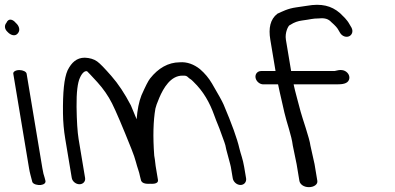

<svg xmlns="http://www.w3.org/2000/svg" viewBox="-70 -764 1629 792"><path d="M-15.2 -460 49.8 -70C51.2 -61.3 53.1 -52.4 55.5 -43.2L63.3 -13.5L63.4 -13C68.1 -3.1 86 0.3 98.5 -1C109.7 -2.4 121.2 -8.4 116.8 -20.8L114.1 -31.3L113.9 -31.9C110.8 -40 107.6 -52.9 104.8 -70L39.8 -460C38.5 -468.2 24.9 -475 9.8 -475C-5.2 -475 -16.5 -468.2 -15.2 -460ZM-43.7 -669.7C-52.3 -659.6 -52.1 -644.4 -38.8 -632.3C-27 -619.2 -7.6 -611.8 3.9 -626.8C15.7 -640.9 6.9 -659.8 -4.6 -669.2C-16.1 -683.7 -34.5 -691.1 -43.7 -669.7Z M568.6 -107.8 568.5 -108.2 566.2 -122.1C560.4 -199.9 562.1 -265.6 571.1 -316.3C572.4 -323.3 577.7 -338.7 587 -360.5C604.3 -401.2 634.2 -452 682.2 -452C698.5 -452 698.6 -452 709.2 -442.2L710.5 -441L712.2 -440C717 -437.1 722.3 -432.9 727.7 -427.1L728 -426.7L728.4 -426.3C768.6 -387.6 795 -341.4 814.2 -287.2C824.2 -258.9 832.8 -242.3 843.1 -211.9C853.7 -180.5 858.8 -174 863.1 -148.5L863.2 -147.9L879.2 -88.1C880.7 -82.8 881.7 -78.9 882.2 -75.5L890.1 -28.5C892.6 -13.5 907.1 -1 922.1 -1C937.2 -1 947.6 -13.5 945.1 -28.5L937.2 -75.5C931.8 -108.2 923.1 -128.2 917.6 -151.3C908.2 -192.3 886.4 -252.6 852.3 -332.9C846.3 -346.8 830.7 -374.7 804.5 -419.4C791.1 -442.1 775.5 -461 754.7 -479C730.1 -498.5 701.4 -509.6 670.8 -507C623.9 -506.6 582.8 -482.9 549.2 -440.4C541 -430.1 530.1 -408.1 513.5 -370.7C503 -343.9 496.8 -312.2 493.6 -272.1C484.1 -295.3 473.3 -321.6 469.9 -329.2L469.8 -329.5L469.6 -329.8C444.4 -378.1 417.7 -418.4 389.2 -450.8C361.4 -482.4 343.4 -501.4 330.7 -510.6C317 -520.5 299.3 -525.2 280.2 -526L279.8 -526H279.4C246.8 -526 225.1 -506.5 209.1 -474.4L208.9 -474.1L208.8 -473.8C194.4 -441.6 188.8 -383 189.8 -296.3C190.2 -261.2 193.3 -226.3 199.1 -191.5L226 -30.1C228.4 -15.8 242.8 -4 257.8 -4C272.9 -4 283.4 -15.8 281 -30L254.2 -190.8C249.5 -219.4 246.6 -263.9 245.8 -323.6C245.1 -383 250.3 -423.1 259.4 -442.5C269.5 -465.9 281 -470.8 285.7 -470.5C288.9 -470.4 289.4 -469.8 289.6 -469.7C291.7 -467.9 307.3 -451.7 331.6 -425C356.3 -397.7 376.5 -368.6 392.2 -337.4C408 -306 434.9 -243 472.3 -149.3C481 -127.6 487.1 -109.7 490.6 -96C496.4 -73 504.6 -53.8 507.3 -37.5L507.5 -36.7L507.7 -36C509.3 -31.1 510.4 -26.6 511.1 -22.5C514.4 -2.9 543.2 -6 549.1 -6C554.9 -6 584.8 -2.9 581.5 -22.5L572 -79.5C570.9 -86.5 569.7 -96 568.6 -107.8Z M1239 -18 1227.5 -87.1 1210.5 -163.4C1207.3 -192.5 1176.1 -279.6 1170.1 -303.4C1166.6 -317.3 1144.4 -398.1 1142.2 -411.3L1141.4 -416H1319.2C1342.8 -416 1363.4 -418.6 1369.6 -435C1374.8 -448.7 1367.2 -464.1 1352.5 -471.5C1335.1 -480.1 1313.9 -471 1310 -471H1130.9L1109.3 -600.5C1104.5 -629.1 1119 -658.1 1125.1 -660.3L1126.8 -661L1128.2 -661.9C1143.4 -671.8 1159.2 -677.3 1175.8 -679.4C1211.3 -683.9 1218.9 -688 1244.8 -688H1245.8L1246.7 -688.1C1271.2 -690.6 1285.4 -685 1296.4 -673L1297.1 -672.3L1297.8 -671.7C1312.5 -659 1321.4 -648.7 1324.8 -642.2L1324.9 -642L1331.7 -630.4C1340.8 -613.6 1358.2 -609.1 1370 -614.3C1380.9 -619.1 1388.4 -633.1 1380.2 -649.5L1380 -649.9L1372.8 -662.1C1360.5 -684.9 1346.2 -695.8 1333.1 -709.3L1332.6 -709.8L1332 -710.3C1296.5 -740.8 1255.1 -750.5 1196.6 -740.2C1186.8 -738.6 1172 -736.4 1152.5 -733.7C1116 -728.7 1094.3 -716.2 1076.1 -708.3L1075.1 -707.9L1074.2 -707.4C1044.5 -684.5 1037.1 -647.6 1045 -600.5L1066.6 -471H1007.1C992 -471 981.6 -458.5 984.1 -443.5C986.6 -428.5 1001.2 -416 1016.2 -416H1077C1078.6 -408.3 1081.2 -395.9 1084.6 -380.9L1093.8 -340.7C1097.5 -324.7 1100.6 -311 1103.1 -299.7C1112.3 -259 1132.8 -205.2 1137.7 -163.9L1137.8 -163.4L1153.6 -86.7L1165 -18C1167.4 -3.8 1182.8 8 1204.2 8C1225.6 8 1241.4 -3.8 1239 -18Z"/></svg>

Font: MewTooHand
Style: BdWideLta
Weight: 400
Designer: Mew Too, Robert Jablonski
Version: Version 0.77